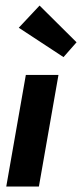

<svg xmlns="http://www.w3.org/2000/svg" viewBox="-20 -686 302 706"><path d="M123 0H3L75 -410.5H195ZM213.5 -476 49 -584 125.5 -665.5 261.5 -530.5Z"/></svg>

Font: Lucymar Sans SemiBold
Style: Italic
Weight: 600
Italic angle: -10°
Foundry: The League of Moveable Type (original font) / Main changes by Cristiano Sobral with portions from Mirco Monsees
Version: Version 2.00;August 30, 2020;FontCreator 13.0.0.2681 64-bit